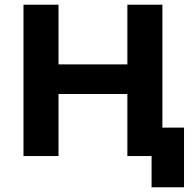

<svg xmlns="http://www.w3.org/2000/svg" viewBox="-20 -664 823 817"><path d="M671 -644V0H522V-264H229V0H80V-644H229V-390H522V-644ZM763 -121V133H625V0H524V-121Z"/></svg>

Font: Montserrat Ace
Style: Bold
Weight: 700
Designer: Julieta Ulanovsky
Foundry: Julieta Ulanovsky
Version: Version 1